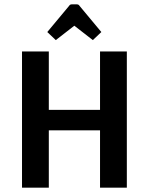

<svg xmlns="http://www.w3.org/2000/svg" viewBox="-20 -861 682 881"><path d="M562 -625V0H439V-263H204V0H81V-625H204V-357H439V-625ZM197 -714 297 -834Q301 -841 309 -841H333Q341 -841 345 -834L445 -714L406 -677L321 -743L236 -677Z"/></svg>

Font: Changa Medium
Style: Regular
Weight: 500
Designer: Eduardo Rodriguez Tunni
Foundry: Eduardo Rodriguez Tunni
Version: Version 2.002; ttfautohint (v1.5) -l 8 -r 50 -G 150 -x 14 -H